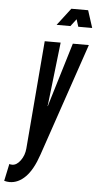

<svg xmlns="http://www.w3.org/2000/svg" viewBox="-119 -764 508 997"><g transform="rotate(5 135.0 -265.0)"><path d="M-30.5 197.5Q15.5 197.5 53.2 159.2Q91 121 118 41L318.5 -547H235L137.5 -225.5L134 -213H132.5L134.5 -225.5L171.5 -547H88.5L42 16Q39 52 19.2 79.2Q-0.5 106.5 -24 106.5Q-34 106.5 -39 104L-58 193.5Q-43 197.5 -30.5 197.5ZM142.5 -637H214.5L243.5 -675L255.5 -637H328L299 -727H211.5Z"/></g></svg>

Font: League Gothic SemiCondensed Italic
Style: Regular
Weight: 400
Width: 4
Designer: The League of Moveable Type
Version: Version 1.600; ttfautohint (v1.8.3)